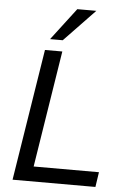

<svg xmlns="http://www.w3.org/2000/svg" viewBox="-61 -981 672 1025"><g transform="rotate(5 274.5 -468.5)"><path d="M46 0 158 -705H251L152 -80H502L490 0ZM180 -765 311 -937H413L248 -765Z"/></g></svg>

Font: Mulish Medium
Style: Italic
Weight: 500
Italic angle: -9°
Designer: Vernon Adams
Foundry: Vernon Adams
Version: Version 3.603; ttfautohint (v1.8.3)